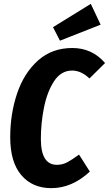

<svg xmlns="http://www.w3.org/2000/svg" viewBox="-20 -959 565 996"><path d="M525 -632 444 -552Q401 -593 354 -593Q297 -593 261 -538.5Q225 -484 208.5 -402.5Q192 -321 192 -238Q192 -104 275 -104Q304 -104 328.5 -117Q353 -130 390 -157L446 -69Q354 17 246 17Q148 17 90.5 -50.5Q33 -118 33 -247Q33 -369 69 -475Q105 -581 177.5 -645.5Q250 -710 355 -710Q458 -710 525 -632ZM451 -939 502 -831 291 -748 255 -818Z"/></svg>

Font: Fira Sans Extra Condensed
Style: Bold Italic
Weight: 700
Width: 3
Italic angle: -8°
Designer: Carrois Corporate & Edenspiekermann AG
Foundry: Carrois Corporate GbR & Edenspiekermann AG
Version: Version 4.203